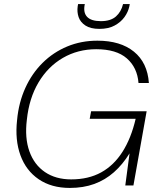

<svg xmlns="http://www.w3.org/2000/svg" viewBox="-20 -912 781 944"><path d="M323 12Q233 12 170.5 -30.5Q108 -73 80.5 -148.5Q53 -224 64 -322Q72 -408 104.5 -479.5Q137 -551 189.5 -603Q242 -655 310.5 -683.5Q379 -712 459 -712Q572 -712 638.5 -658Q705 -604 712 -504H661Q655 -580 603.5 -625Q552 -670 453 -670Q363 -670 289.5 -627.5Q216 -585 169.5 -507Q123 -429 112 -323Q101 -234 124.5 -168Q148 -102 201 -66Q254 -30 330 -30Q415 -30 477.5 -64.5Q540 -99 582.5 -166Q625 -233 647 -328H421L428 -365H701L636 0H596L617 -158Q583 -103 540 -65Q497 -27 443.5 -7.5Q390 12 323 12ZM469 -770Q425 -770 400 -786.5Q375 -803 366.5 -828Q358 -853 362 -881L364 -892H397Q388 -851 408 -829.5Q428 -808 476 -808Q524 -808 550 -831Q576 -854 585 -892H618L616 -881Q610 -853 592 -828Q574 -803 543.5 -786.5Q513 -770 469 -770Z"/></svg>

Font: DM Sans 17pt ExtraLight
Style: Italic
Weight: 250
Italic angle: -10°
Version: Version 4.004;gftools[0.9.30]